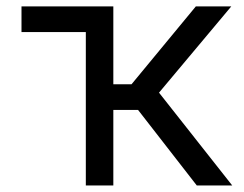

<svg xmlns="http://www.w3.org/2000/svg" viewBox="-20 -565 742 585"><path d="M325.3 -545.5H45.5V-467.3H241.5V0H325.3V-230.1H400.6L579.5 0H687.5L464.5 -282.7L684.7 -545.5H576.7L380.7 -308.2H325.3Z"/></svg>

Font: Margiela Sans
Style: Regular
Weight: 400
Designer: Stefan Endress, Andreas Faust
Version: Version 1.100;FEAKit 1.0